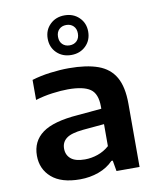

<svg xmlns="http://www.w3.org/2000/svg" viewBox="-91 -892 799 971"><g transform="rotate(-10 309.0 -406.0)"><path d="M241.5 9.5Q145.5 9.5 96 -33.8Q46.5 -77 46.5 -146Q46.5 -220 103 -261.5Q159.5 -303 286 -312.5L408.5 -323.5V-334.5Q408.5 -401 373.2 -425.2Q338 -449.5 259 -449.5Q224 -449.5 178.8 -443.5Q133.5 -437.5 91.5 -424.5V-527.5Q135.5 -541 186.5 -547.5Q237.5 -554 281.5 -554Q372.5 -554 431.5 -532.8Q490.5 -511.5 519.2 -461.5Q548 -411.5 548 -324.5V0H429.5L420 -55H413Q383 -23.5 337.8 -7Q292.5 9.5 241.5 9.5ZM188 -157.5Q188 -124.5 211.2 -105Q234.5 -85.5 283 -85.5Q316.5 -85.5 349.2 -96.8Q382 -108 408.5 -131.5V-244.5L298 -234.5Q237.5 -228.5 212.8 -209.5Q188 -190.5 188 -157.5ZM307 -617.5Q262 -617.5 232.5 -646.2Q203 -675 203 -719.5Q203 -763.5 232.5 -792.2Q262 -821 307 -821Q352 -821 381.5 -792.2Q411 -763.5 411 -719.5Q411 -675 381.5 -646.2Q352 -617.5 307 -617.5ZM307 -667Q329.5 -667 343.8 -681Q358 -695 358 -719.5Q358 -743.5 343.8 -757.5Q329.5 -771.5 307 -771.5Q284.5 -771.5 270.2 -757.5Q256 -743.5 256 -719.5Q256 -695 270.2 -681Q284.5 -667 307 -667Z"/></g></svg>

Font: Encode Sans Expanded Expanded SemiBold
Style: Regular
Weight: 600
Width: 7
Designer: Multiple Designers
Foundry: Impallari Type
Version: Version 3.000; ttfautohint (v1.8.3) -l 8 -r 50 -G 200 -x 14 